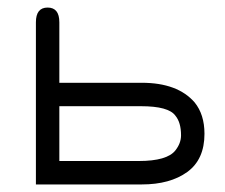

<svg xmlns="http://www.w3.org/2000/svg" viewBox="-20 -488 596 508"><path d="M355 0H75V-429Q75 -468 106 -468Q137 -468 137 -429V-269H355Q450 -269 495 -217Q521 -185 521 -134Q521 -66 475.5 -33Q430 0 355 0ZM137 -62H347Q422 -62 444 -90Q459 -109 459 -130Q459 -164 444 -182Q426 -207 353 -207H137Z"/></svg>

Font: Jura Medium
Style: Regular
Weight: 500
Designer: Daniel Johnson, Alexei Vanyashin
Foundry: Daniel Johnson
Version: Version 5.103